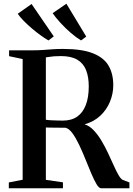

<svg xmlns="http://www.w3.org/2000/svg" viewBox="-20 -1014 717 1034"><path d="M27.5 0V-31.5L102 -46V-696L29 -711.5V-743H158.5Q187 -743 212.8 -745Q238.5 -747 264.5 -748.8Q290.5 -750.5 320 -750.5Q420.5 -750.5 479.8 -727.2Q539 -704 564.5 -660.5Q590 -617 590 -555Q590 -509.5 572.2 -466.2Q554.5 -423 520.2 -390.8Q486 -358.5 435.5 -344.5Q461.5 -336.5 484 -313Q506.5 -289.5 526 -257Q545.5 -224.5 562 -189.2Q578.5 -154 592.5 -122.8Q606.5 -91.5 618.8 -70.5Q631 -49.5 641.5 -45L677 -31.5V0H525Q513 0 499.8 -22.2Q486.5 -44.5 471.5 -80Q456.5 -115.5 440.2 -156Q424 -196.5 406.5 -233.5Q389 -270.5 370.5 -296Q352 -321.5 332.5 -326Q322 -326 307.2 -326.2Q292.5 -326.5 277.2 -326.5Q262 -326.5 248.5 -326.8Q235 -327 227 -327.5V-45.5L319 -32V0ZM318.5 -364.5Q365 -364.5 395.8 -386Q426.5 -407.5 442.2 -448.8Q458 -490 458 -548.5Q458 -600 443.5 -636.5Q429 -673 396.2 -692.5Q363.5 -712 308 -712Q286.5 -712 271.8 -710.8Q257 -709.5 246.5 -707.8Q236 -706 227 -705V-369Q239.5 -367 257.2 -366.2Q275 -365.5 292 -365Q309 -364.5 318.5 -364.5ZM240.5 -796.5Q222 -807 198.8 -823.8Q175.5 -840.5 151.8 -860.8Q128 -881 107.8 -901.5Q87.5 -922 75.5 -940L150 -992.5L269.5 -818L241.5 -796.5ZM416 -796.5Q391 -811.5 361.5 -836.8Q332 -862 305.8 -890.8Q279.5 -919.5 263.5 -943L337.5 -994L444.5 -817L417 -796.5Z"/></svg>

Font: Merriweather 96pt SemiBold
Style: Regular
Weight: 600
Version: Version 2.100